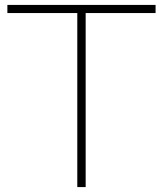

<svg xmlns="http://www.w3.org/2000/svg" viewBox="-20 -760 662 780"><path d="M294 0V-707H10V-740H612V-707H328V0Z"/></svg>

Font: Encode Sans Exp Th
Style: Regular
Weight: 100
Width: 7
Designer: Multiple Designers
Foundry: Impallari Type
Version: Version 3.002; ttfautohint (v1.8.3) -l 8 -r 50 -G 200 -x 14 